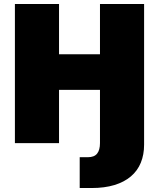

<svg xmlns="http://www.w3.org/2000/svg" viewBox="-20 -720 800 966"><path d="M55 0V-700H277V-447H483V-700H705V8Q705 58 688.5 98.5Q672 139 638.5 167.5Q605 196 555.5 211Q506 226 441 226H381V71H422Q454 71 468.5 53Q483 35 483 0V-268H277V0Z"/></svg>

Font: Golos Text ExtraBold
Style: Regular
Weight: 800
Designer: A.Korolkova, Vitaly Kuzmin
Foundry: ParaType Ltd
Version: Version 2.004